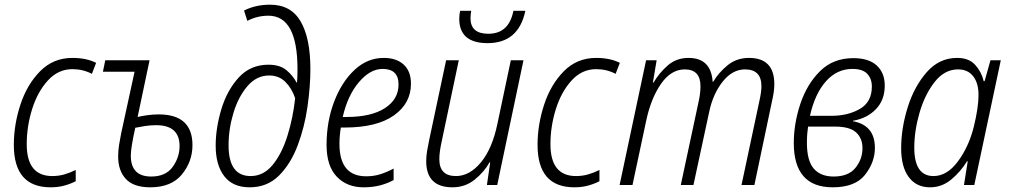

<svg xmlns="http://www.w3.org/2000/svg" viewBox="-20 -789 4305 819"><path d="M303 -16V-64Q279 -52 254.5 -45Q230 -38 203 -38Q94 -38 94 -174Q94 -250 117 -323.5Q140 -397 184 -445.5Q228 -494 289 -494Q334 -494 372 -474L390 -521Q348 -542 289 -542Q207 -542 151 -485Q95 -428 67 -342.5Q39 -257 39 -171Q39 10 196 10Q228 10 255 2.5Q282 -5 303 -16Z M801 -170Q801 -301 657 -301Q632 -301 607.5 -297.5Q583 -294 567 -290L618 -532H429L419 -483H554L497 -221Q492 -197 488 -171.5Q484 -146 484 -121Q484 -61 517 -25.5Q550 10 621 10Q711 10 756 -45Q801 -100 801 -170ZM538 -125Q538 -159 557 -244Q576 -248 599 -251.5Q622 -255 646 -255Q746 -255 746 -166Q746 -118 716.5 -77Q687 -36 625 -36Q538 -36 538 -125Z M1304 -494Q1304 -626 1262.5 -697.5Q1221 -769 1132 -769Q1070 -769 1021 -744L1035 -700Q1077 -722 1125 -722Q1249 -722 1249 -494Q1249 -460 1247 -437H1245Q1230 -466 1202 -489.5Q1174 -513 1125 -513Q1048 -513 998 -458Q948 -403 924 -322.5Q900 -242 900 -168Q900 -85 936.5 -37.5Q973 10 1045 10Q1120 10 1170 -40Q1220 -90 1249.5 -168Q1279 -246 1291.5 -333Q1304 -420 1304 -494ZM955 -169Q955 -238 975.5 -306.5Q996 -375 1035 -421Q1074 -467 1128 -467Q1170 -467 1197.5 -439.5Q1225 -412 1239 -370Q1230 -286 1206 -209.5Q1182 -133 1143 -85.5Q1104 -38 1049 -38Q955 -38 955 -169Z M1659 -21V-70Q1631 -55 1603 -46Q1575 -37 1542 -37Q1428 -37 1428 -175Q1428 -211 1434 -245H1450Q1587 -245 1660 -296.5Q1733 -348 1733 -432Q1733 -485 1702 -513.5Q1671 -542 1617 -542Q1547 -542 1492 -490.5Q1437 -439 1405 -354.5Q1373 -270 1373 -171Q1373 -81 1416.5 -35.5Q1460 10 1531 10Q1570 10 1602 1.5Q1634 -7 1659 -21ZM1612 -495Q1680 -495 1680 -429Q1680 -365 1621.5 -327.5Q1563 -290 1458 -290H1442Q1463 -382 1511 -438.5Q1559 -495 1612 -495Z M2221 -743H2170Q2151 -645 2063 -645Q1987 -645 1987 -711Q1987 -724 1990 -743H1943Q1939 -728 1939 -709Q1939 -605 2060 -605Q2192 -605 2221 -743ZM2068 -96H2071L2057 0H2101L2213 -532H2159L2102 -262Q2080 -155 2031.5 -96.5Q1983 -38 1925 -38Q1854 -38 1854 -110Q1854 -127 1857 -147.5Q1860 -168 1865 -190L1937 -532H1883L1811 -193Q1806 -170 1802 -146Q1798 -122 1798 -102Q1798 10 1910 10Q1964 10 2004.5 -22.5Q2045 -55 2068 -96Z M2537 -16V-64Q2513 -52 2488.5 -45Q2464 -38 2437 -38Q2328 -38 2328 -174Q2328 -250 2351 -323.5Q2374 -397 2418 -445.5Q2462 -494 2523 -494Q2568 -494 2606 -474L2624 -521Q2582 -542 2523 -542Q2441 -542 2385 -485Q2329 -428 2301 -342.5Q2273 -257 2273 -171Q2273 10 2430 10Q2462 10 2489 2.5Q2516 -5 2537 -16Z M2678 0 2736 -272Q2756 -368 2799 -430.5Q2842 -493 2901 -493Q2968 -493 2968 -421Q2968 -393 2961 -360L2884 0H2938L3005 -311Q3021 -388 3062.5 -440.5Q3104 -493 3158 -493Q3228 -493 3228 -421Q3228 -397 3219 -357L3143 0H3198L3273 -357Q3283 -399 3283 -430Q3283 -542 3175 -542Q3122 -542 3083.5 -510.5Q3045 -479 3022 -440H3020Q3013 -542 2917 -542Q2865 -542 2828 -509.5Q2791 -477 2768 -437H2765L2781 -532H2736L2623 0Z M3712 -158Q3712 -255 3618 -272L3619 -274Q3678 -284 3716 -323Q3754 -362 3754 -424Q3754 -478 3720 -509.5Q3686 -541 3620 -541Q3534 -541 3478 -485.5Q3422 -430 3394 -346Q3366 -262 3366 -179Q3366 10 3532 10Q3628 10 3670 -43.5Q3712 -97 3712 -158ZM3616 -495Q3660 -495 3679.5 -474Q3699 -453 3699 -420Q3699 -354 3648 -324.5Q3597 -295 3527 -295H3435Q3456 -389 3503 -442Q3550 -495 3616 -495ZM3422 -180Q3422 -202 3423.5 -219.5Q3425 -237 3427 -249H3542Q3605 -249 3632 -224Q3659 -199 3659 -157Q3659 -110 3629 -73Q3599 -36 3536 -36Q3481 -36 3451.5 -69.5Q3422 -103 3422 -180Z M3880 -159Q3880 -231 3902.5 -308.5Q3925 -386 3967 -439.5Q4009 -493 4067 -493Q4108 -493 4131 -464Q4154 -435 4154 -384Q4154 -331 4134 -249Q4113 -164 4066.5 -101Q4020 -38 3962 -38Q3880 -38 3880 -159ZM4105 -101H4108L4092 0H4136L4249 -532H4205L4180 -443H4176Q4167 -482 4140 -512Q4113 -542 4063 -542Q3986 -542 3932.5 -480.5Q3879 -419 3851.5 -330Q3824 -241 3824 -157Q3824 -77 3856.5 -33.5Q3889 10 3947 10Q3998 10 4038 -23.5Q4078 -57 4105 -101Z"/></svg>

Font: Noto Sans UI SemiCondensed Light
Style: Italic
Weight: 300
Width: 4
Designer: Monotype Design Team
Foundry: Monotype Imaging Inc.
Version: 1.001